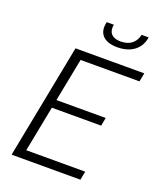

<svg xmlns="http://www.w3.org/2000/svg" viewBox="-168 -1047 964 1151"><g transform="rotate(20 314.0 -471.0)"><path d="M46.5 0H485.5L496 -55H120L177 -347H491.5L501.5 -399.5H187L241 -675H616.5L627.5 -730H188.5ZM356 -941.5H311C293 -871.5 328.5 -821.5 421 -821.5C513.5 -821.5 569 -871.5 578 -941.5H533C524.5 -898 493 -861 429 -861C365 -861 347.5 -898 356 -941.5Z"/></g></svg>

Font: Monaspace Neon ExtraLight
Style: Italic
Weight: 200
Italic angle: -11°
Designer: Riley Cran & the Lettermatic Team
Foundry: Lettermatic
Version: Version 1.200 (Monaspace Neon)